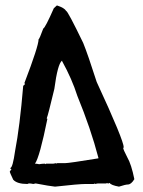

<svg xmlns="http://www.w3.org/2000/svg" viewBox="-20 -700 524 702"><path d="M187.5 -679.7H189.5Q215.8 -670.9 221.7 -660.2Q227.5 -660.2 284.2 -543Q301.3 -501 333.5 -400.4Q432.6 -186.5 432.6 -160.2H430.2Q430.2 -153.8 445.3 -125Q460.4 -99.1 471.2 -44.9Q459.5 -25.4 447.3 -25.4Q439 -25.4 415 -17.6Q385.7 -22.9 380.9 -31.2L376.5 -29.3H374.5Q372.1 -29.3 372.1 -31.2L368.2 -29.3H337.9L327.1 -27.3V-29.3L322.8 -27.3H293Q268.6 -27.3 181.2 -17.6Q161.6 -19.5 110.4 -29.3L101.6 -27.3Q93.3 -29.3 86.4 -29.3Q84.5 -29.3 80.1 -27.3Q42.5 -27.3 28.3 -43Q15.6 -69.8 15.6 -72.3L22 -82Q17.6 -82 17.6 -85.9Q26.4 -85.9 35.2 -148.4Q52.2 -235.4 64.9 -386.7Q66.9 -386.7 71.3 -392.6L69.3 -396.5Q121.1 -531.7 121.1 -556.6Q124 -556.6 138.2 -595.7Q145.5 -598.6 176.8 -669.9ZM150.9 -267.6Q150.9 -265.6 153.3 -265.6Q125 -125.5 107.9 -101.6Q114.7 -101.6 123 -99.6Q134.3 -101.6 144.5 -101.6V-99.6L148.9 -101.6H174.8L185.5 -103.5V-101.6L189.5 -103.5H217.8Q232.4 -103.5 339.8 -121.1V-123Q312 -229.5 262.7 -349.6Q243.2 -411.1 207 -476.6V-478.5Q190.9 -467.3 178.7 -375Q155.3 -276.9 150.9 -267.6Z"/></svg>

Font: Mister Brush
Style: Regular
Weight: 400
Designer: GGBotNet
Foundry: GGBotNet
Version: 1.00